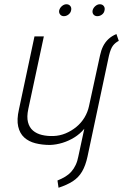

<svg xmlns="http://www.w3.org/2000/svg" viewBox="-20 -672 578 902"><path d="M292 -652Q281 -652 271 -643.5Q261 -635 258 -623Q256 -612 262.5 -604Q269 -596 280 -596Q292 -596 302 -604Q312 -612 314 -623Q317 -635 310.5 -643.5Q304 -652 292 -652ZM449 -652Q438 -652 428 -643.5Q418 -635 415 -623Q413 -611 419.5 -603.5Q426 -596 437 -596Q449 -596 459 -603.5Q469 -611 471 -623Q474 -635 467.5 -643.5Q461 -652 449 -652ZM538 -480 527 -512Q505 -503 489.5 -488.5Q474 -474 464.5 -455Q455 -436 450 -412L398 -173Q392 -145 377 -120Q362 -95 339 -76Q316 -57 288.5 -45.5Q261 -34 231 -33Q202 -32 177 -38Q152 -44 135 -58.5Q118 -73 111.5 -98Q105 -123 113 -160L186 -501H142L69 -158Q58 -110 65.5 -77.5Q73 -45 94 -26Q115 -7 146.5 1Q178 9 215 9Q244 8 273.5 -1Q303 -10 329.5 -26.5Q356 -43 376 -67L348 63Q344 85 335.5 103Q327 121 315 134.5Q303 148 286.5 158Q270 168 250 176L255 210Q295 197 322 179.5Q349 162 365.5 134Q382 106 391 64L492 -411Q500 -444 511 -458Q522 -472 538 -480Z"/></svg>

Font: Advent Pro Light
Style: Italic
Weight: 300
Italic angle: -12°
Version: Version 3.000